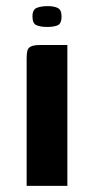

<svg xmlns="http://www.w3.org/2000/svg" viewBox="-20 -607 307 627"><path d="M67 0Q67 -104 67 -207.5Q67 -311 67 -415Q67 -430 69 -440Q71 -450 80.5 -455Q90 -460 112 -460H200V0ZM134 -519Q113 -519 99.5 -524.5Q86 -530 86 -553Q86 -576 100.5 -581.5Q115 -587 136 -587Q156 -587 168.5 -581Q181 -575 181 -553Q181 -530 168.5 -524.5Q156 -519 134 -519Z"/></svg>

Font: Genos SemiBold
Style: Regular
Weight: 600
Designer: Robert E. Leuschke
Foundry: Robert E. Leuschke
Version: Version 1.010